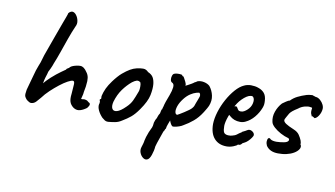

<svg xmlns="http://www.w3.org/2000/svg" viewBox="-81 -846 2128 1218"><g transform="rotate(10 982.5 -237.5)"><path d="M138 -43Q131 -42 123 -47Q115 -52 108 -57Q98 -68 94.5 -75.5Q91 -83 91.5 -93.5Q92 -104 95 -121Q100 -137 107 -164.5Q114 -192 123 -222Q126 -235 131.5 -252Q137 -269 143 -284Q149 -299 152 -307Q159 -333 166.5 -355.5Q174 -378 185 -407Q196 -436 212 -482Q234 -542 245 -572.5Q256 -603 261.5 -616.5Q267 -630 269 -638Q269 -646 278 -652.5Q287 -659 295 -659Q309 -658 320.5 -643Q332 -628 336 -607.5Q340 -587 330 -569Q314 -533 297.5 -486.5Q281 -440 265.5 -395Q250 -350 235 -314Q234 -310 229.5 -298.5Q225 -287 221 -279Q217 -271 213.5 -264Q210 -257 210 -257Q209 -252 206 -241Q203 -230 199 -219Q197 -212 194 -200Q191 -188 190 -179Q195 -186 206 -197.5Q217 -209 231 -222Q247 -236 262 -248.5Q277 -261 289 -269Q300 -277 309.5 -283.5Q319 -290 319 -290Q320 -294 323 -296.5Q326 -299 329 -300Q332 -301 335.5 -304Q339 -307 342 -311Q348 -316 358.5 -320Q369 -324 381.5 -326.5Q394 -329 404 -329Q416 -329 427 -321Q438 -313 449 -296Q460 -282 463 -262.5Q466 -243 462 -216Q462 -208 458 -188.5Q454 -169 453 -156L445 -123H455Q465 -126 474.5 -123Q484 -120 484 -120Q489 -117 493 -113Q497 -109 501 -108Q509 -102 503 -89Q497 -76 486 -69Q462 -53 443 -50.5Q424 -48 406 -61Q388 -75 382 -94Q376 -113 380 -144Q384 -188 384.5 -208Q385 -228 374 -228Q363 -228 341 -216Q319 -204 292 -183Q265 -162 238.5 -137Q212 -112 193 -86Q181 -71 168 -57.5Q155 -44 138 -43Z M638 -10Q625 -10 617.5 -15Q610 -20 599 -29Q580 -49 570 -70.5Q560 -92 563 -109Q566 -117 565.5 -124.5Q565 -132 565 -132Q560 -137 562 -138.5Q564 -140 566 -144Q572 -144 570 -155Q568 -163 577 -189.5Q586 -216 601 -240Q607 -250 619 -266.5Q631 -283 645.5 -299.5Q660 -316 672 -326Q697 -347 717.5 -359Q738 -371 760 -376Q782 -381 800.5 -381Q819 -381 834 -365Q857 -355 867 -339Q877 -323 880 -296Q883 -266 874.5 -224Q866 -182 826 -125Q801 -89 778 -70Q755 -51 726 -34Q705 -20 683 -16Q661 -12 638 -10ZM738 -126Q761 -148 772 -171.5Q783 -195 795 -228Q799 -235 800.5 -250Q802 -265 800.5 -279Q799 -293 793 -295Q783 -302 771.5 -298.5Q760 -295 744 -283Q714 -258 689 -223.5Q664 -189 650 -141Q643 -112 651.5 -96.5Q660 -81 682.5 -87Q705 -93 738 -126Z M924 182Q911 187 897 176.5Q883 166 876 147.5Q869 129 876 109Q878 103 882 89.5Q886 76 887 66Q888 59 893 42.5Q898 26 904.5 10Q911 -6 915 -13Q921 -23 923.5 -36Q926 -49 926 -56Q928 -63 931.5 -72Q935 -81 939 -86Q941 -94 945 -103.5Q949 -113 954 -120Q956 -127 957.5 -137Q959 -147 963 -148Q964 -152 964.5 -156Q965 -160 968 -167Q970 -178 977 -199Q984 -220 994 -245Q1005 -274 1007.5 -297Q1010 -320 995 -326Q987 -330 985 -342Q983 -354 987 -367Q991 -380 999 -383Q1008 -387 1020.5 -387.5Q1033 -388 1042.5 -386.5Q1052 -385 1051 -383Q1051 -378 1056 -377Q1058 -380 1064.5 -369.5Q1071 -359 1077 -345.5Q1083 -332 1083 -327Q1081 -323 1081 -322.5Q1081 -322 1085 -322Q1085 -322 1096 -327.5Q1107 -333 1119.5 -340.5Q1132 -348 1136 -352Q1136 -352 1141.5 -354.5Q1147 -357 1151 -361Q1171 -369 1194.5 -364Q1218 -359 1232 -346Q1252 -321 1259 -288.5Q1266 -256 1252 -221Q1250 -216 1243.5 -204.5Q1237 -193 1231 -183.5Q1225 -174 1225 -174Q1202 -138 1173.5 -114Q1145 -90 1113 -72Q1103 -65 1088 -60Q1073 -55 1060.5 -53Q1048 -51 1045 -53Q1034 -61 1025 -87Q1020 -74 1015.5 -61.5Q1011 -49 1010 -45Q1009 -38 1008 -33.5Q1007 -29 1003 -26Q1003 -26 1002 -22Q1001 -18 995 -10Q985 19 978.5 37.5Q972 56 968 68Q964 80 961 92Q959 119 949 148Q939 177 924 182ZM1063 -130Q1067 -132 1078.5 -138.5Q1090 -145 1104.5 -154.5Q1119 -164 1131.5 -173Q1144 -182 1149 -188Q1157 -197 1160 -204Q1163 -211 1167 -224Q1170 -232 1174 -242Q1178 -252 1181 -261Q1185 -269 1184.5 -277.5Q1184 -286 1178 -292Q1174 -293 1157.5 -288.5Q1141 -284 1121 -271Q1101 -258 1083 -235Q1062 -208 1054 -184Q1046 -160 1049 -145Q1052 -130 1063 -130Z M1406 13Q1355 13 1326 -19.5Q1297 -52 1297 -113Q1298 -149 1311 -191.5Q1324 -234 1346 -274Q1368 -314 1394.5 -344Q1421 -374 1448 -386Q1458 -391 1469.5 -393.5Q1481 -396 1492 -396Q1504 -396 1517.5 -394Q1531 -392 1543 -387Q1564 -380 1578.5 -363.5Q1593 -347 1595 -315Q1596 -302 1595 -291.5Q1594 -281 1589 -268Q1576 -234 1552 -205.5Q1528 -177 1498 -163Q1490 -159 1481.5 -157Q1473 -155 1464 -155Q1443 -155 1426 -161.5Q1409 -168 1396 -180L1388 -187L1384 -178Q1376 -156 1372.5 -139.5Q1369 -123 1369 -113Q1369 -101 1370.5 -89Q1372 -77 1377 -69Q1381 -64 1388.5 -61Q1396 -58 1406 -58Q1413 -58 1419 -58.5Q1425 -59 1430 -61Q1448 -65 1459 -74Q1470 -83 1482 -90L1486 -92L1485 -94Q1501 -102 1508 -105.5Q1515 -109 1517 -111Q1521 -113 1526 -115Q1538 -118 1551 -109Q1564 -100 1564 -87Q1564 -82 1555.5 -69.5Q1547 -57 1535.5 -46Q1524 -35 1513 -30Q1511 -29 1507 -27Q1503 -25 1500 -23H1501Q1492 -11 1483 -11H1475Q1471 -4 1449 4.5Q1427 13 1406 13ZM1456 -221Q1468 -221 1477.5 -226.5Q1487 -232 1495 -239Q1518 -259 1523.5 -285.5Q1529 -312 1518 -325Q1515 -328 1511.5 -329Q1508 -330 1501 -329Q1490 -328 1476 -319Q1462 -310 1448 -296Q1434 -282 1424 -267L1411 -246Q1415 -247 1418.5 -247.5Q1422 -248 1423 -248Q1429 -245 1432 -238.5Q1435 -232 1440 -226.5Q1445 -221 1456 -221Z M1735 0Q1682 0 1658 -35Q1651 -49 1651.5 -63.5Q1652 -78 1658.5 -84Q1665 -90 1675 -79Q1688 -71 1713 -71Q1725 -71 1736 -72.5Q1747 -74 1760 -76Q1781 -80 1787 -89.5Q1793 -99 1784 -106H1785Q1758 -113 1732 -127Q1706 -141 1687.5 -158Q1669 -175 1666 -190Q1658 -223 1670 -257Q1682 -291 1705 -316Q1713 -322 1728 -332Q1743 -342 1750 -343V-342Q1769 -362 1794 -374.5Q1819 -387 1851 -397L1866 -400Q1878 -402 1887 -402Q1886 -402 1891.5 -400Q1897 -398 1901 -397Q1907 -394 1913 -394Q1926 -392 1939 -380.5Q1952 -369 1959.5 -353.5Q1967 -338 1965 -324Q1963 -303 1950.5 -283Q1938 -263 1923 -260Q1925 -261 1919.5 -264Q1914 -267 1909 -270L1905 -268Q1905 -268 1904.5 -270.5Q1904 -273 1902 -277Q1898 -284 1897 -292Q1896 -300 1897 -309Q1899 -320 1898 -322Q1897 -324 1886 -325Q1872 -328 1850 -322Q1828 -316 1811 -302Q1790 -289 1778.5 -279.5Q1767 -270 1761 -261Q1755 -252 1748 -238Q1744 -231 1741 -225Q1738 -219 1738 -215Q1738 -204 1754.5 -193Q1771 -182 1805 -168Q1832 -157 1843.5 -140Q1855 -123 1862 -106Q1864 -102 1865.5 -93Q1867 -84 1865 -82Q1867 -80 1867 -79V-80Q1875 -66 1865.5 -50.5Q1856 -35 1835.5 -23Q1815 -11 1788 -5H1789Q1775 -2 1761 -1Q1747 0 1735 0Z"/></g></svg>

Font: Caveat SemiBold
Style: Regular
Weight: 600
Designer: Pablo Impallari
Foundry: Pablo Impallari
Version: Version 2.000